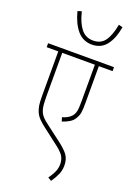

<svg xmlns="http://www.w3.org/2000/svg" viewBox="-192 -946 815 1183"><g transform="rotate(20 216.0 -354.5)"><path d="M432 -596H342V-353Q342 -311 338.5 -290.5Q335 -270 322 -249Q311 -230 290 -217.5Q269 -205 244 -197L236 -223Q253 -227 268.5 -235.5Q284 -244 295 -256Q307 -271 311.5 -290Q316 -309 316 -351V-596H102V-308Q102 -259 108 -232Q114 -205 130.5 -186Q147 -167 179 -144L262 -81Q312 -44 332 -16.5Q352 11 352 52Q352 85 339.5 112.5Q327 140 307 169L284 155Q301 132 313 107Q325 82 325 53Q325 21 309 -2.5Q293 -26 246 -60L159 -127Q136 -144 118 -162.5Q100 -181 91 -202Q83 -221 79.5 -242Q76 -263 76 -308V-596H0V-622H432ZM397 -871Q383 -792 348.5 -749Q314 -706 255 -706Q197 -706 159.5 -749.5Q122 -793 102 -870L128 -878Q144 -809 174 -770.5Q204 -732 254 -732Q304 -732 330.5 -768Q357 -804 371 -878Z"/></g></svg>

Font: Noto Sans Devanagari UI Condensed Thin
Style: Regular
Weight: 100
Width: 3
Designer: Jelle Bosma - Monotype Design Team
Foundry: Monotype Imaging Inc.
Version: Version 2.004; ttfautohint (v1.8.4.7-5d5b)